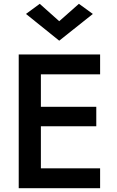

<svg xmlns="http://www.w3.org/2000/svg" viewBox="-20 -985 611 1005"><path d="M194 -324V-104H504V0H78V-700H504V-596H194V-426H484V-324ZM290 -874 393 -965 466 -912 290 -772 116 -912 188 -965Z"/></svg>

Font: Renner* Medium
Style: Medium
Weight: 500
Version: Version 003.000 ; ttfautohint (v0.97) -l 8 -r 50 -G 200 -x 1